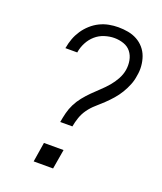

<svg xmlns="http://www.w3.org/2000/svg" viewBox="-138 -832 775 920"><g transform="rotate(20 250.0 -371.5)"><path d="M199 -221Q203 -245 209 -269Q215 -293 226.5 -316Q238 -339 254.5 -359.5Q271 -380 289.5 -398.5Q308 -417 327.5 -435Q347 -453 364 -473Q381 -493 393.5 -516Q406 -539 410 -563Q414 -588 409.5 -612Q405 -636 391 -654Q377 -672 354 -680Q331 -688 306 -688Q282 -688 256.5 -680Q231 -672 211 -654.5Q191 -637 178.5 -613Q166 -589 162 -564Q162 -564 162 -563.5Q162 -563 162 -562H101Q101 -563 101.5 -564Q102 -565 102 -565Q106 -589 114.5 -612Q123 -635 137 -656Q151 -677 170.5 -694.5Q190 -712 212.5 -723Q235 -734 259 -738.5Q283 -743 306 -743Q332 -743 356.5 -738.5Q381 -734 402 -722.5Q423 -711 438.5 -693Q454 -675 462 -652.5Q470 -630 472 -605Q474 -580 469 -555Q466 -531 456.5 -507.5Q447 -484 434 -462.5Q421 -441 404 -421.5Q387 -402 368.5 -384.5Q350 -367 330.5 -350Q311 -333 296 -312Q281 -291 273 -267.5Q265 -244 261 -221ZM144 0 160 -100H260L243 0Z"/></g></svg>

Font: Iosevka SS04 Light
Style: Italic
Weight: 300
Italic angle: -9°
Monospace: yes
Designer: Belleve Invis
Foundry: Belleve Invis
Version: Version 19.0.0; ttfautohint (v1.8.4)